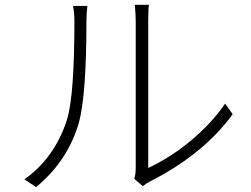

<svg xmlns="http://www.w3.org/2000/svg" viewBox="-20 -762 1040 795"><path d="M128.9 12.7 81.1 -19.5Q204.1 -106.4 255.9 -261.7Q256.8 -265.6 257.8 -268.6Q288.1 -367.2 288.1 -675.8Q288.1 -710 282.2 -737.3H341.8Q337.9 -706.1 337.9 -675.8Q337.9 -368.2 306.6 -253.9Q262.7 -104.5 146.5 -2Q137.7 5.9 128.9 12.7ZM571.3 8.8 536.1 -21.5Q542 -41 542 -67.4V-674.8Q542 -701.2 538.1 -742.2H596.7Q593.8 -726.6 593.8 -674.8V-66.4Q724.6 -127.9 833 -237.3Q879.9 -285.2 912.1 -333L943.4 -289.1Q838.9 -145.5 659.2 -42Q628.9 -24.4 599.6 -9.8Q585.9 -2.9 571.3 8.8Z"/></svg>

Font: Taipei Sans TC Beta Light
Style: Regular
Weight: 300
Designer: JT Foundry
Foundry: JT Foundry
Version: Version 1.000